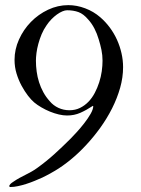

<svg xmlns="http://www.w3.org/2000/svg" viewBox="-20 -541 564 767"><path d="M248 -500Q239.7 -500 229.2 -495.6Q218.8 -491.2 207.5 -483.2Q196.3 -475.1 185.5 -464.1Q174.8 -453.1 166 -439.9Q154.3 -423.3 146.2 -404.1Q138.2 -384.8 133.1 -365.7Q127.9 -346.7 125.7 -329.1Q123.5 -311.5 123.5 -298.3Q123.5 -276.9 126.5 -255.1Q129.4 -233.4 136 -212.6Q142.6 -191.9 153.1 -172.6Q163.6 -153.3 178.7 -136.7Q192.9 -119.6 213.4 -110.1Q233.9 -100.6 257.3 -100.6Q280.8 -100.6 299.6 -109.9Q318.4 -119.1 333.3 -134.5Q348.1 -149.9 358.6 -169.9Q369.1 -189.9 376.2 -211.9Q383.3 -233.9 386.5 -256.3Q389.6 -278.8 389.6 -298.3Q389.6 -320.3 385.3 -341.6Q380.9 -362.8 374.5 -383.3Q367.7 -406.7 357.2 -427Q346.7 -447.3 332.5 -462.9Q313.5 -485.4 293.5 -492.7Q273.4 -500 248 -500ZM352.5 -117.2Q351.6 -117.2 351.6 -117.7Q351.1 -117.7 351.1 -118.2Q325.2 -101.1 300.8 -90.3Q276.4 -79.6 248 -79.6Q232.9 -79.6 215.1 -83.7Q197.3 -87.9 179.4 -95.2Q161.6 -102.5 145.3 -112.1Q128.9 -121.6 116.7 -131.8Q105.5 -141.1 92 -158.4Q78.6 -175.8 66.4 -198.2Q54.2 -220.7 46.1 -247.1Q38.1 -273.4 38.1 -301.8Q38.1 -343.8 55.9 -383.3Q73.7 -422.9 103.5 -453.4Q133.3 -483.9 172.1 -502.2Q210.9 -520.5 252.9 -520.5Q286.6 -520.5 320.3 -507.8Q354 -495.1 380.4 -472.2Q401.4 -454.1 418.5 -431.2Q435.5 -408.2 447.3 -382.3Q459 -356.4 465.3 -328.6Q471.7 -300.8 471.7 -272.9Q471.7 -231.9 460 -190.4Q448.2 -148.9 428 -108.6Q407.7 -68.4 380.9 -31Q354 6.3 323.7 38.8Q293.5 71.3 261.5 97.4Q229.5 123.5 199.7 141.1Q186.5 148.9 174.8 155.3Q163.1 161.6 149.9 168Q134.8 174.8 118.2 181.6Q101.6 188.5 84.7 193.8Q67.9 199.2 51.8 202.6Q35.6 206.1 21.5 206.1Q17.1 206.1 17.1 201.7Q17.1 200.2 18.1 198.7Q18.1 197.8 21.5 194.1Q24.9 190.4 33.2 185.1Q45.9 176.3 58.1 169.7Q70.3 163.1 82.5 157Q94.7 150.9 106.4 144.3Q118.2 137.7 129.4 129.4Q166 103 198.5 73.5Q231 43.9 263.2 11.7Q271.5 3.4 286.6 -13.2Q301.8 -29.8 316.4 -48.6Q331.1 -67.4 341.8 -85.9Q352.5 -104.5 352.5 -117.2Z"/></svg>

Font: IM FELL French Canon SC
Style: Regular
Weight: 400
Designer: Igino Marini
Foundry: Igino Marini
Version: 3.00